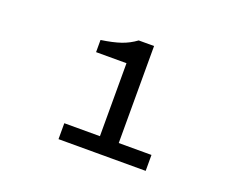

<svg xmlns="http://www.w3.org/2000/svg" viewBox="-74 -901 748 623"><g transform="rotate(20 300.0 -590.0)"><path d="M298 -395V-702H193V-744Q234 -750 260.5 -759Q287 -768 310 -785H363V-395ZM175 -395V-450H476V-395Z"/></g></svg>

Font: Source Code Variable
Style: Regular
Weight: 400
Monospace: yes
Designer: Paul D. Hunt, Teo Tuominen
Foundry: Adobe Systems Incorporated
Version: Version 1.010;hotconv 1.0.106;makeotfexe 2.5.65593